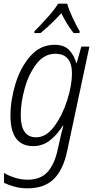

<svg xmlns="http://www.w3.org/2000/svg" viewBox="-20 -786 527 1046"><path d="M201 -606Q229 -629 258.5 -657Q288 -685 314 -714Q345 -651 381 -606H413L414 -616Q397 -643 376 -688.5Q355 -734 346 -766H297Q275 -731 236.5 -688.5Q198 -646 168 -616L167 -606ZM93 -158Q93 -228 115 -306Q137 -384 179 -438.5Q221 -493 281 -493Q372 -493 372 -386Q372 -321 346 -239.5Q320 -158 276 -98Q232 -38 177 -38Q93 -38 93 -158ZM346 36 467 -532H423L398 -443H395Q385 -483 357.5 -512.5Q330 -542 278 -542Q199 -542 145 -480Q91 -418 64 -328.5Q37 -239 37 -156Q37 10 161 10Q213 10 253 -22Q293 -54 322 -101H325Q320 -84 313.5 -57Q307 -30 303 -10L293 35Q275 113 237 153Q199 193 130 193Q94 193 59 181.5Q24 170 2 156V210Q24 221 57.5 230.5Q91 240 130 240Q222 240 273.5 189Q325 138 346 36Z"/></svg>

Font: Noto Sans UI SemiCondensed Light
Style: Italic
Weight: 300
Width: 4
Designer: Monotype Design Team
Foundry: Monotype Imaging Inc.
Version: 1.001